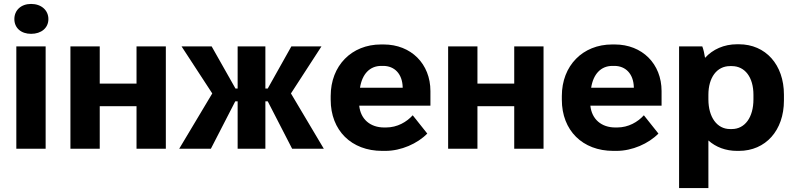

<svg xmlns="http://www.w3.org/2000/svg" viewBox="-20 -756 4035 976"><path d="M138 -584C190 -584 226 -614 226 -659C226 -704 190 -736 138 -736C87 -736 53 -704 53 -659C53 -614 87 -584 138 -584ZM63 0H212V-520H63Z M338 0H487V-216H674V0H823V-520H674V-331H487V-520H338Z M1188 0H1329V-241H1341L1465 0H1626L1459 -281L1614 -520H1461L1341 -306H1329V-520H1188V-306H1177L1056 -520H903L1059 -281L891 0H1052L1176 -241H1188Z M1923 11H1939C2019 11 2102 -26 2152 -77L2078 -170C2047 -136 2000 -108 1942 -108H1933C1862 -108 1813 -150 1806 -219H2168V-293C2168 -431 2070 -530 1930 -530H1917C1767 -530 1661 -422 1661 -268V-249C1661 -93 1766 11 1923 11ZM1810 -310C1821 -380 1860 -421 1918 -421H1928C1985 -421 2025 -381 2027 -313V-310Z M2258 0H2407V-216H2594V0H2743V-520H2594V-331H2407V-520H2258Z M3098 11H3114C3194 11 3277 -26 3327 -77L3253 -170C3222 -136 3175 -108 3117 -108H3108C3037 -108 2988 -150 2981 -219H3343V-293C3343 -431 3245 -530 3105 -530H3092C2942 -530 2836 -422 2836 -268V-249C2836 -93 2941 11 3098 11ZM2985 -310C2996 -380 3035 -421 3093 -421H3103C3160 -421 3200 -381 3202 -313V-310Z M3432 200H3581V-42C3619 -8 3669 11 3727 11H3736C3872 11 3965 -93 3965 -245V-275C3965 -427 3872 -531 3736 -531H3727C3660 -531 3603 -505 3564 -462C3561 -482 3556 -505 3550 -520H3432ZM3691 -100C3625 -100 3581 -160 3581 -251V-274C3581 -362 3624 -420 3691 -420H3700C3767 -420 3810 -363 3810 -274V-251C3810 -160 3767 -100 3700 -100Z"/></svg>

Font: Fixel Text Bold
Style: Bold
Weight: 700
Width: 4
Designer: AlfaBravo + MacPaw
Foundry: Kyrylo Tkachov, Marchela Mozhyna, Serhii Makarenko, Maria Weinstein, Zakhar Kryvoshyya
Version: Version 1.211